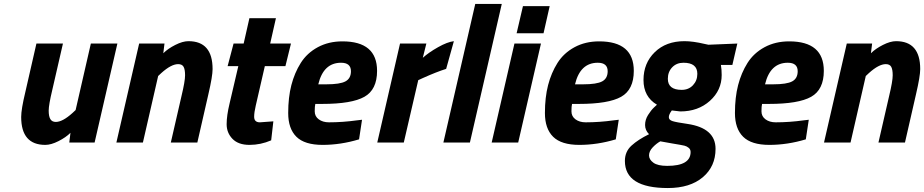

<svg xmlns="http://www.w3.org/2000/svg" viewBox="-20 -720 4669 970"><path d="M209 12Q87 12 87 -129Q87 -168 108 -255L164 -500H298L244 -265Q226 -190 226 -161Q226 -132 234.5 -118Q243 -104 262 -104Q296 -104 346 -149L362 -164L439 -500H573L458 0H330L336 -49Q313 -26 275.5 -7Q238 12 209 12Z M932 -512Q1054 -512 1054 -371Q1054 -335 1033 -245L977 0H843L897 -235Q915 -310 915 -339.5Q915 -369 907.5 -382.5Q900 -396 880 -396Q845 -396 795 -351L779 -336L702 0H568L683 -500H811L805 -451Q828 -474 865.5 -493Q903 -512 932 -512Z M1264 -130Q1264 -102 1293 -102L1361 -107L1350 -11Q1297 12 1240.5 12Q1184 12 1154.5 -18.5Q1125 -49 1125 -92.5Q1125 -136 1140 -198L1184 -386H1130L1160 -500H1211L1240 -628H1374L1345 -500H1450L1422 -386H1318L1272 -186Q1264 -152 1264 -130Z M1642 -102Q1711 -102 1783 -112L1809 -115L1794 -16Q1701 12 1610 12Q1519 12 1477.5 -29Q1436 -70 1436 -149Q1436 -228 1452 -290Q1468 -352 1499.5 -402Q1531 -452 1585.5 -481.5Q1640 -511 1710 -511Q1885 -511 1885 -362Q1885 -267 1821 -231Q1757 -195 1608 -195H1573Q1570 -183 1570 -157.5Q1570 -132 1590.5 -117Q1611 -102 1642 -102ZM1629 -294Q1698 -294 1725.5 -309Q1753 -324 1753 -360Q1753 -403 1703 -403Q1614 -403 1588 -294Z M1886 0 2001 -500H2134L2116 -428Q2146 -455 2193 -481.5Q2240 -508 2273 -512L2234 -372Q2186 -357 2117 -326L2093 -315L2020 0Z M2220 0 2381 -700H2515L2354 0Z M2464 0 2579 -500H2713L2598 0ZM2590 -552 2622 -689H2757L2726 -552Z M2939 -102Q3008 -102 3080 -112L3106 -115L3091 -16Q2998 12 2907 12Q2816 12 2774.5 -29Q2733 -70 2733 -149Q2733 -228 2749 -290Q2765 -352 2796.5 -402Q2828 -452 2882.5 -481.5Q2937 -511 3007 -511Q3182 -511 3182 -362Q3182 -267 3118 -231Q3054 -195 2905 -195H2870Q2867 -183 2867 -157.5Q2867 -132 2887.5 -117Q2908 -102 2939 -102ZM2926 -294Q2995 -294 3022.5 -309Q3050 -324 3050 -360Q3050 -403 3000 -403Q2911 -403 2885 -294Z M3354 230Q3137 230 3137 93Q3137 46 3170.5 15.5Q3204 -15 3259 -42Q3239 -62 3239 -88.5Q3239 -115 3254 -139Q3269 -163 3284 -177L3299 -191Q3231 -231 3231 -316Q3231 -401 3288 -456.5Q3345 -512 3438 -512Q3481 -512 3540 -498L3559 -494L3705 -500L3680 -392H3622Q3626 -370 3626 -341Q3626 -264 3566.5 -210.5Q3507 -157 3417 -157L3374 -162Q3359 -142 3359 -128Q3359 -114 3378 -108Q3397 -102 3453 -94Q3595 -73 3595 32Q3595 121 3530.5 175.5Q3466 230 3354 230ZM3351 118Q3469 118 3469 48Q3469 35 3459.5 27Q3450 19 3438 16Q3426 13 3374.5 4.5Q3323 -4 3316 -6Q3296 5 3277.5 24.5Q3259 44 3259 65Q3259 86 3281 102Q3303 118 3351 118ZM3424 -266Q3459 -266 3481 -289.5Q3503 -313 3503 -347Q3503 -403 3433 -403Q3398 -403 3376 -380Q3354 -357 3354 -322Q3354 -266 3424 -266Z M3899 -102Q3968 -102 4040 -112L4066 -115L4051 -16Q3958 12 3867 12Q3776 12 3734.5 -29Q3693 -70 3693 -149Q3693 -228 3709 -290Q3725 -352 3756.5 -402Q3788 -452 3842.5 -481.5Q3897 -511 3967 -511Q4142 -511 4142 -362Q4142 -267 4078 -231Q4014 -195 3865 -195H3830Q3827 -183 3827 -157.5Q3827 -132 3847.5 -117Q3868 -102 3899 -102ZM3886 -294Q3955 -294 3982.5 -309Q4010 -324 4010 -360Q4010 -403 3960 -403Q3871 -403 3845 -294Z M4507 -512Q4629 -512 4629 -371Q4629 -335 4608 -245L4552 0H4418L4472 -235Q4490 -310 4490 -339.5Q4490 -369 4482.5 -382.5Q4475 -396 4455 -396Q4420 -396 4370 -351L4354 -336L4277 0H4143L4258 -500H4386L4380 -451Q4403 -474 4440.5 -493Q4478 -512 4507 -512Z"/></svg>

Font: Titillium Web
Style: Bold Italic
Weight: 700
Italic angle: -13°
Version: Version 1.002;PS 57.000;hotconv 1.0.70;makeotf.lib2.5.55311